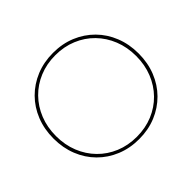

<svg xmlns="http://www.w3.org/2000/svg" viewBox="-173 -966 1199 1199"><g transform="rotate(-45 427.0 -366.0)"><path d="M427.7 14.6Q346.2 14.6 277.3 -13.7Q208.5 -42 157.7 -93.3Q106.9 -144.5 79.1 -214.1Q51.3 -283.7 51.3 -366.2Q51.3 -448.7 79.1 -518.3Q106.9 -587.9 157.7 -639.2Q208.5 -690.4 277.3 -718.8Q346.2 -747.1 427.7 -747.1Q509.3 -747.1 577.6 -718.8Q646 -690.4 696.8 -639.2Q747.6 -587.9 775.4 -518.3Q803.2 -448.7 803.2 -366.2Q803.2 -283.7 775.4 -214.1Q747.6 -144.5 696.8 -93.3Q646 -42 577.6 -13.7Q509.3 14.6 427.7 14.6ZM427.2 -5.9Q503.9 -5.9 568.6 -32.7Q633.3 -59.6 680.9 -108.2Q728.5 -156.7 754.9 -222.7Q781.2 -288.6 781.2 -366.2Q781.2 -443.8 754.9 -509.8Q728.5 -575.7 680.9 -624.3Q633.3 -672.9 568.6 -699.7Q503.9 -726.6 427.2 -726.6Q350.6 -726.6 285.9 -699.7Q221.2 -672.9 173.6 -624.3Q126 -575.7 99.6 -510Q73.2 -444.3 73.2 -366.2Q73.2 -288.1 99.6 -222.4Q126 -156.7 173.6 -108.2Q221.2 -59.6 285.9 -32.7Q350.6 -5.9 427.2 -5.9Z"/></g></svg>

Font: Kumbh Sans Thin
Style: Regular
Weight: 250
Version: Version 1.004